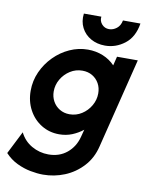

<svg xmlns="http://www.w3.org/2000/svg" viewBox="-125 -663 735 947"><g transform="rotate(10 242.5 -189.5)"><path d="M156.2 219.4Q127.8 219.4 93.1 212.8Q58.3 206.2 24.7 189.9Q-9 173.6 -35.4 145.1L22.2 31.2Q42.4 72.2 81.2 94.4Q120.1 116.7 165.3 116.7Q220.1 116.7 258 85.4Q295.8 54.2 309 3.5L318.8 -34Q294.4 -14.6 264.6 -2.4Q234.7 9.7 200 9.7Q150.7 9.7 110.8 -14.9Q70.8 -39.6 47.9 -82.3Q25 -125 25 -177.8Q25 -227.8 45.1 -272.6Q65.3 -317.4 99.7 -352.1Q134 -386.8 177.8 -406.6Q221.5 -426.4 268.8 -426.4Q309 -426.4 344.1 -412.2Q379.2 -397.9 404.2 -371.5L415.3 -416.7H519.4L407.6 33.3Q393.1 93.8 354.5 135.4Q316 177.1 264.2 198.3Q212.5 219.4 156.2 219.4ZM233.3 -96.5Q266.7 -96.5 294.4 -114.2Q322.2 -131.9 338.9 -160.8Q355.6 -189.6 355.6 -222.2Q355.6 -250 343.4 -271.9Q331.2 -293.8 309.7 -306.6Q288.2 -319.4 259.7 -319.4Q226.4 -319.4 198.6 -301.7Q170.8 -284 154.2 -255.6Q137.5 -227.1 137.5 -194.4Q137.5 -167.4 149.7 -145.1Q161.8 -122.9 183.7 -109.7Q205.6 -96.5 233.3 -96.5ZM347.2 -460.4Q306.9 -460.4 275.7 -478.1Q244.4 -495.8 228.5 -527.1Q212.5 -558.3 217.4 -597.9H304.9Q302.1 -576.4 316.3 -560.1Q330.6 -543.8 352.8 -543.8Q372.9 -543.8 390.6 -557.6Q408.3 -571.5 413.2 -597.9H500.7Q489.6 -528.5 445.1 -494.4Q400.7 -460.4 347.2 -460.4Z"/></g></svg>

Font: Afacad
Style: Italic
Weight: 400
Italic angle: -14°
Designer: Kristian Moeller
Foundry: Dicotype
Version: Version 1.000